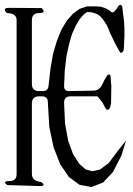

<svg xmlns="http://www.w3.org/2000/svg" viewBox="-26 -786 546 786"><path d="M410.2 -684.6 401.4 -698.2 393.6 -709 384.8 -718.8 375 -726.6 363.3 -731.4 349.6 -735.4 331.1 -737.3 316.4 -726.6 299.8 -707 284.2 -680.7 268.6 -646.5 256.8 -605.5 246.1 -555.7 239.3 -499 236.3 -433.6Q236.3 -413.1 256.8 -413.1L356.4 -415Q377 -415 388.7 -432.6L403.3 -461.9L414.1 -478.5Q425.8 -486.3 426.8 -471.7L427.7 -458L429.7 -434.6L428.7 -363.3L424.8 -346.7Q414.1 -325.2 403.3 -347.7L393.6 -366.2L373 -391.6H262.7Q236.3 -391.6 236.3 -365.2L240.2 -280.3L252.9 -210L273.4 -154.3L298.8 -115.2L324.2 -92.8L351.6 -85L382.8 -91.8L418.9 -118.2L455.1 -167L490.2 -210.9L470.7 -148.4L436.5 -82L396.5 -39.1L348.6 -20.5L299.8 -29.3L255.9 -61.5L220.7 -113.3L193.4 -182.6L175.8 -266.6L169.9 -366.2Q170.9 -391.6 145.5 -391.6H133.8Q104.5 -391.6 104.5 -362.3V-74.2Q104.5 -44.9 142.6 -41Q165 -24.4 136.7 -24.4L3.9 -28.3Q-18.6 -44.9 12.7 -44.9Q42 -44.9 42 -73.2V-703.1Q42 -732.4 2 -732.4Q-18.6 -753.9 10.7 -753.9L144.5 -752.9Q165 -732.4 133.8 -732.4Q104.5 -732.4 104.5 -703.1V-442.4Q104.5 -413.1 133.8 -413.1H148.4Q171.9 -413.1 172.9 -436.5L180.7 -505.9L191.4 -566.4L207 -619.1L225.6 -665L248 -702.1L273.4 -730.5L300.8 -750L329.1 -759.8H367.2L385.7 -758.8L404.3 -752.9L420.9 -744.1L430.7 -736.3Q440.4 -729.5 460.9 -764.6Q471.7 -769.5 474.6 -757.8L478.5 -724.6L482.4 -692.4V-681.6L483.4 -670.9V-638.7L481.4 -594.7L480.5 -583Q478.5 -571.3 467.8 -569.3L460.9 -579.1L445.3 -608.4L440.4 -618.2L435.5 -628.9L424.8 -650.4L418 -668ZM481.4 -670.9Z"/></svg>

Font: B2 Hana
Style: Regular
Weight: 500
Version: 2020-08-05; (max)